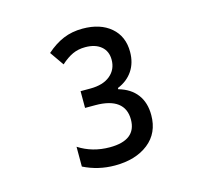

<svg xmlns="http://www.w3.org/2000/svg" viewBox="-74 -935 647 609"><g transform="rotate(-15 250.0 -630.0)"><path d="M130 -431V-496Q175 -467 232 -467Q319 -467 319 -535Q319 -571 294.5 -589.5Q270 -608 222 -608H188V-663H220Q262 -663 285.5 -682.5Q309 -702 309 -734Q309 -762 290 -778Q271 -794 238 -794Q215 -794 196.5 -785.5Q178 -777 158 -759L126 -805Q153 -829 181.5 -841Q210 -853 245 -853Q303 -853 337.5 -823.5Q372 -794 372 -743Q372 -707 354.5 -681Q337 -655 305 -642V-638Q344 -627 364.5 -600Q385 -573 385 -532Q385 -473 343 -440Q301 -407 233 -407Q178 -407 130 -431Z"/></g></svg>

Font: Noto Sans Mono UI Cond
Style: Regular
Weight: 400
Width: 3
Monospace: yes
Designer: Monotype Design team
Foundry: Monotype Imaging Inc.
Version: Version 1.000